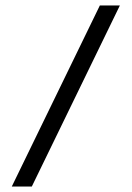

<svg xmlns="http://www.w3.org/2000/svg" viewBox="-20 -680 480 700"><path d="M23 0 344 -660H417L96 0Z"/></svg>

Font: Philosopher
Style: Regular
Weight: 400
Designer: Jovanny Lemonad
Foundry: Jovanny Lemonad
Version: Version 1.000